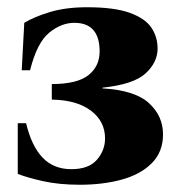

<svg xmlns="http://www.w3.org/2000/svg" viewBox="-20 -495 500 530"><path d="M263 -251Q352 -246 391 -210.5Q430 -175 430 -124Q430 -76 399.5 -45Q369 -14 317 0.5Q265 15 200 15Q143 15 98.5 5Q54 -5 29 -15V-155H52Q67 -92 97.5 -60Q128 -28 177 -28Q225 -28 247.5 -54Q270 -80 270 -113Q270 -160 231 -189.5Q192 -219 123 -220V-263Q193 -263 224 -287.5Q255 -312 255 -353Q255 -432 185 -432Q149 -432 115.5 -404.5Q82 -377 63 -301H40L47 -432Q73 -448 117 -461.5Q161 -475 220 -475Q296 -475 338.5 -459.5Q381 -444 398 -418.5Q415 -393 415 -361Q415 -323 382 -292.5Q349 -262 263 -253Z"/></svg>

Font: Bona Nova
Style: Bold
Weight: 700
Designer: Mateusz Machalski
Foundry: Capitalics
Version: Version 4.001; ttfautohint (v1.8.3)